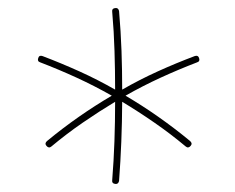

<svg xmlns="http://www.w3.org/2000/svg" viewBox="-20 -685 586 478"><path d="M95.7 -321.8Q90.3 -328.1 97.2 -334Q136.2 -366.2 176.5 -394.3Q216.8 -422.4 258.3 -446.8Q215.3 -471.2 170.7 -491.7Q126 -512.2 80.1 -529.8Q72.3 -532.2 75.2 -540.5Q77.6 -548.3 85.9 -545.4Q132.3 -527.8 177.7 -507.3Q223.1 -486.8 266.6 -461.9Q266.6 -509.3 265.1 -557.6Q263.7 -606 259.3 -656.2Q258.3 -664.1 267.1 -665Q274.4 -666 276.4 -657.7Q280.8 -606.9 282.5 -558.3Q284.2 -509.8 284.2 -461.9Q327.6 -486.8 372.8 -507.3Q418 -527.8 464.8 -545.4Q473.1 -548.3 475.6 -540.5Q478.5 -532.2 470.7 -529.8Q424.8 -512.2 380.1 -491.7Q335.4 -471.2 292.5 -446.8Q334 -422.4 374 -394.3Q414.1 -366.2 453.1 -334Q460 -328.1 454.6 -321.8Q448.7 -314.9 442.4 -320.3Q404.3 -352.1 364.5 -379.6Q324.7 -407.2 284.2 -431.6Q283.7 -331.1 276.4 -234.4Q274.4 -226.1 267.1 -227.1Q258.3 -228 259.3 -235.8Q263.2 -284.7 264.9 -333.5Q266.6 -382.3 266.6 -431.6Q226.1 -407.2 186 -379.6Q146 -352.1 107.9 -320.3Q101.6 -314.9 95.7 -321.8Z"/></svg>

Font: Mikhak Thin
Style: Regular
Weight: 100
Designer: Amin Abedi
Version: Version 3.3